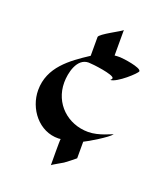

<svg xmlns="http://www.w3.org/2000/svg" viewBox="-122 -706 704 816"><g transform="rotate(20 230.0 -298.0)"><path d="M420 -479C420 -496 335 -507 323 -507C314 -507 306 -507 298 -506V-621C294 -614 203 -569 203 -555V-470C125 -419 43 -361 43 -257C43 -173 106 -91 194 -93L204 -94C202 -91 203 15 203 25C205 21 245 0 252 -5C268 -16 283 -29 298 -41V-116C316 -124 396 -172 408 -189C409 -190 409 -190 409 -190C404 -190 352 -162 303 -162C210 -162 136 -230 136 -325C136 -368 152 -440 205 -440C222 -440 323 -428 323 -412C323 -408 316 -402 316 -402C346 -402 420 -470 420 -479Z"/></g></svg>

Font: Fondamento
Style: Regular
Weight: 400
Designer: Astigmatic (AOETI)
Foundry: Astigmatic (AOETI)
Version: Version 1.001